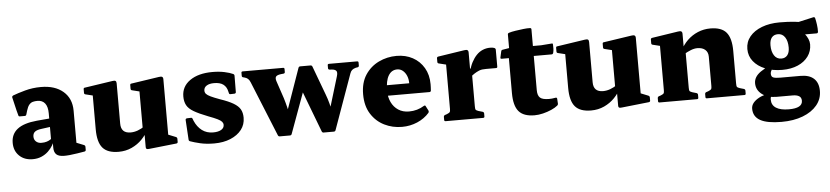

<svg xmlns="http://www.w3.org/2000/svg" viewBox="-47 -916 6141 1421"><g transform="rotate(-5 3023.0 -205.0)"><path d="M166 14Q104 14 66 -23Q28 -60 28 -119Q28 -184 75.5 -221Q123 -258 220 -267L335 -277L331 -215L250 -204Q216 -200 200.5 -188Q185 -176 185 -152Q185 -129 200.5 -115Q216 -101 241 -101Q264 -101 280.5 -106.5Q297 -112 307 -119Q317 -126 321 -129L333 -117Q329 -97 316 -74.5Q303 -52 281.5 -31.5Q260 -11 231 1.5Q202 14 166 14ZM313 -314Q313 -363 293.5 -388Q274 -413 237 -413Q219 -413 203.5 -409Q188 -405 176 -391Q164 -377 155 -347L147 -320Q144 -310 135 -310H98Q88 -310 87 -320Q77 -355 69.5 -389Q62 -423 54 -455Q53 -463 61 -468Q97 -482 153.5 -497.5Q210 -513 272 -513Q376 -513 437 -460.5Q498 -408 498 -317V-162H313ZM498 -162V-50L478 -87L553 -57Q562 -53 562 -43V-21Q562 -11 552 -9L497 0Q435 10 397 9.5Q359 9 341.5 -7.5Q324 -24 324 -59V-103L313 -111V-162Z M1180 -162V-50L1161 -87L1236 -57Q1245 -53 1245 -43V-20Q1245 -11 1235 -9L1032 13Q1017 15 1011.5 11.5Q1006 8 1006 -2V-123L996 -139V-162ZM804 15Q722 15 685.5 -27.5Q649 -70 649 -166V-310H833V-192Q833 -120 905 -120Q957 -120 1013 -159L1029 -131Q1011 -93 978.5 -59.5Q946 -26 901.5 -5.5Q857 15 804 15ZM996 -162V-310H1180V-162ZM649 -310V-462L669 -412L596 -430Q586 -432 586 -442V-469Q586 -480 596 -480L802 -511Q819 -514 826 -509.5Q833 -505 833 -491V-310ZM996 -310V-462L1015 -412L942 -430Q932 -432 932 -442V-469Q932 -480 942 -480L1148 -511Q1165 -514 1172.5 -509.5Q1180 -505 1180 -491V-310Z M1585 -307Q1647 -286 1682.5 -265Q1718 -244 1732.5 -218.5Q1747 -193 1747 -156Q1747 -105 1717.5 -67Q1688 -29 1635.5 -7Q1583 15 1514 15Q1456 15 1411 4.5Q1366 -6 1336 -17Q1327 -21 1327 -30L1318 -177Q1318 -186 1328 -188L1356 -189Q1366 -191 1370 -181L1376 -165Q1396 -119 1430.5 -93Q1465 -67 1513 -67Q1551 -67 1573 -80Q1595 -93 1595 -116Q1595 -129 1586 -139.5Q1577 -150 1553.5 -161.5Q1530 -173 1487 -189Q1420 -215 1382.5 -237Q1345 -259 1330.5 -286Q1316 -313 1316 -351Q1316 -425 1378.5 -469Q1441 -513 1546 -513Q1595 -513 1635 -504.5Q1675 -496 1698 -485Q1707 -481 1707 -471L1706 -350Q1706 -341 1696 -339L1666 -338Q1656 -337 1654 -347L1651 -359Q1644 -393 1620 -411.5Q1596 -430 1551 -430Q1516 -430 1495.5 -417Q1475 -404 1475 -381Q1475 -367 1484 -356.5Q1493 -346 1517 -334.5Q1541 -323 1585 -307Z M2001 5Q1992 5 1988 -4L1822 -412Q1815 -430 1804.5 -439Q1794 -448 1778 -452L1770 -454Q1760 -456 1760 -466V-489Q1760 -498 1770 -498H2071Q2080 -498 2080 -488V-466Q2080 -457 2070 -455L2050 -453Q2019 -449 2012 -437Q2005 -425 2013 -402L2056 -274Q2067 -238 2075.5 -203Q2084 -168 2090 -133L2027 -43L2184 -489Q2188 -498 2197 -498H2274Q2283 -498 2287 -489L2367 -274Q2380 -240 2389 -205.5Q2398 -171 2406 -136L2353 -43L2461 -400Q2470 -429 2461.5 -440.5Q2453 -452 2429 -454L2411 -455Q2401 -457 2401 -466V-489Q2401 -498 2411 -498H2620Q2630 -498 2630 -488V-466Q2630 -456 2620 -454L2607 -452Q2588 -447 2578 -438Q2568 -429 2563 -414L2416 -3Q2412 5 2403 5H2327Q2318 5 2314 -4L2184 -346L2235 -400L2090 -3Q2086 5 2077 5Z M2910 14Q2839 14 2778.5 -16Q2718 -46 2680.5 -105Q2643 -164 2643 -251Q2643 -337 2681 -395Q2719 -453 2781 -483Q2843 -513 2914 -513Q2981 -513 3033.5 -484.5Q3086 -456 3116.5 -404Q3147 -352 3147 -283Q3147 -272 3146.5 -260.5Q3146 -249 3145 -235Q3143 -225 3134 -225H2811V-303H3018L2990 -290Q2990 -295 2990 -298Q2990 -301 2990 -305Q2990 -335 2979.5 -359.5Q2969 -384 2951 -398.5Q2933 -413 2910 -413Q2868 -413 2845 -374.5Q2822 -336 2822 -262Q2822 -215 2840 -177Q2858 -139 2891.5 -117Q2925 -95 2971 -95Q3033 -95 3084 -127Q3094 -132 3097 -123L3114 -90Q3118 -82 3113 -73Q3077 -32 3023.5 -9Q2970 14 2910 14Z M3274 0V-310H3459V0ZM3650 -369Q3650 -359 3640 -359H3566Q3549 -359 3537 -357.5Q3525 -356 3513 -351Q3494 -343 3476.5 -331.5Q3459 -320 3446 -307L3447 -349Q3455 -387 3471 -417.5Q3487 -448 3507.5 -469.5Q3528 -491 3554 -502Q3580 -513 3609 -513Q3650 -513 3650 -495ZM3234 0Q3224 0 3224 -10V-32Q3224 -42 3233 -46L3248 -51Q3267 -59 3270.5 -64.5Q3274 -70 3274 -88V-180H3459V-91Q3459 -70 3462.5 -65Q3466 -60 3483 -54L3514 -45Q3523 -41 3523 -32V-10Q3523 0 3513 0ZM3274 -310V-462L3294 -412L3221 -430Q3211 -432 3211 -442V-469Q3211 -479 3221 -481L3416 -511Q3433 -514 3440.5 -509.5Q3448 -505 3448 -491V-375L3459 -359V-310Z M3894 14Q3813 14 3777 -28Q3741 -70 3741 -165V-455L3749 -498V-599Q3749 -608 3759 -611Q3778 -617 3807.5 -621.5Q3837 -626 3866.5 -629.5Q3896 -633 3916 -632Q3926 -631 3926 -622V-170Q3926 -130 3944.5 -113.5Q3963 -97 4011 -97Q4020 -97 4032.5 -98Q4045 -99 4060 -102Q4069 -104 4071 -94L4073 -60Q4075 -51 4067 -43Q4049 -28 4019.5 -15Q3990 -2 3957 6Q3924 14 3894 14ZM3687 -424Q3677 -424 3679 -434L3689 -479Q3691 -489 3701 -490L3749 -498H3987L4066 -504Q4075 -506 4075 -495Q4076 -480 4075.5 -464.5Q4075 -449 4071 -434Q4068 -424 4058 -424Z M4690 -162V-50L4671 -87L4746 -57Q4755 -53 4755 -43V-20Q4755 -11 4745 -9L4542 13Q4527 15 4521.5 11.5Q4516 8 4516 -2V-123L4506 -139V-162ZM4314 15Q4232 15 4195.5 -27.5Q4159 -70 4159 -166V-310H4343V-192Q4343 -120 4415 -120Q4467 -120 4523 -159L4539 -131Q4521 -93 4488.5 -59.5Q4456 -26 4411.5 -5.5Q4367 15 4314 15ZM4506 -162V-310H4690V-162ZM4159 -310V-462L4179 -412L4106 -430Q4096 -432 4096 -442V-469Q4096 -480 4106 -480L4312 -511Q4329 -514 4336 -509.5Q4343 -505 4343 -491V-310ZM4506 -310V-462L4525 -412L4452 -430Q4442 -432 4442 -442V-469Q4442 -480 4452 -480L4658 -511Q4675 -514 4682.5 -509.5Q4690 -505 4690 -491V-310Z M5216 -306Q5216 -339 5195 -357.5Q5174 -376 5137 -376Q5114 -376 5088.5 -366Q5063 -356 5036 -340L5019 -366Q5040 -410 5074 -443Q5108 -476 5152 -494.5Q5196 -513 5245 -513Q5328 -513 5364 -470Q5400 -427 5400 -332V0H5216ZM4863 0V-310H5048V0ZM4823 0Q4813 0 4813 -10V-32Q4813 -42 4822 -46L4837 -51Q4856 -59 4859.5 -64.5Q4863 -70 4863 -88V-180H5048V-91Q5048 -70 5051.5 -65Q5055 -60 5072 -54L5103 -45Q5112 -41 5112 -32V-10Q5112 0 5102 0ZM5175 0Q5165 0 5165 -10V-32Q5165 -42 5174 -46L5189 -51Q5208 -59 5212 -64.5Q5216 -70 5216 -88V-180H5400V-91Q5400 -70 5403.5 -65Q5407 -60 5424 -54L5455 -45Q5464 -41 5464 -32V-10Q5464 0 5454 0ZM4863 -310V-462L4883 -412L4810 -430Q4800 -432 4800 -442V-469Q4800 -479 4810 -481L5005 -511Q5022 -514 5029.5 -509.5Q5037 -505 5037 -491V-375L5048 -359V-310Z M5711 222Q5605 222 5553.5 193.5Q5502 165 5502 106Q5502 82 5518 62.5Q5534 43 5562.5 28Q5591 13 5629 7L5656 20Q5650 27 5647.5 33.5Q5645 40 5645 51Q5645 92 5678 113Q5711 134 5773 134Q5874 134 5874 79Q5874 55 5857 44.5Q5840 34 5810 34H5689Q5623 34 5581.5 2Q5540 -30 5540 -80Q5540 -103 5552 -123.5Q5564 -144 5590 -162.5Q5616 -181 5658 -200L5703 -203Q5686 -194 5674 -174Q5662 -154 5662 -140Q5662 -117 5678.5 -111Q5695 -105 5729 -105H5880Q5945 -105 5979 -73.5Q6013 -42 6013 18Q6013 78 5975 124Q5937 170 5869 196Q5801 222 5711 222ZM5750 -245Q5779 -245 5795 -265Q5811 -285 5811 -322Q5811 -370 5792 -398.5Q5773 -427 5740 -427Q5710 -427 5694 -407.5Q5678 -388 5678 -350Q5678 -303 5697 -274Q5716 -245 5750 -245ZM5846 -484Q5902 -456 5936.5 -413.5Q5971 -371 5971 -331Q5971 -281 5943 -242.5Q5915 -204 5865.5 -182.5Q5816 -161 5750 -161Q5679 -161 5623.5 -183.5Q5568 -206 5536.5 -245.5Q5505 -285 5505 -337Q5505 -390 5537.5 -429.5Q5570 -469 5627.5 -491Q5685 -513 5760 -513Q5825 -513 5872.5 -507.5Q5920 -502 5971 -495L5870 -497L6012 -529Q6022 -531 6025 -521Q6030 -501 6034 -472.5Q6038 -444 6037 -418Q6035 -408 6026 -408H5847Z"/></g></svg>

Font: Hahmlet ExtraBold
Style: Regular
Weight: 800
Designer: Minjoo Ham & Mark Frömberg
Foundry: hypertype
Version: Version 1.002